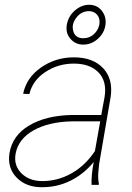

<svg xmlns="http://www.w3.org/2000/svg" viewBox="-20 -780 557 810"><path d="M366.2 0Q364.7 -43 375.5 -96.7Q334.5 -46.4 278.1 -18.1Q221.7 10.3 155.8 9.8Q89.4 9.8 49.8 -31.2Q10.3 -72.3 20 -133.8Q32.2 -208.5 102.8 -250.5Q173.3 -292.5 281.7 -294.9H407.2L421.4 -372.1Q431.6 -437 395.5 -474.4Q359.4 -511.7 291.5 -511.7Q225.1 -511.7 171.4 -476.3Q117.7 -440.9 104 -383.3L77.6 -384.3Q91.3 -452.1 152.8 -495.1Q214.4 -538.1 291.5 -538.1Q372.1 -538.1 415 -492.4Q458 -446.8 446.8 -371.1L398.4 -88.9L395 -55.7Q392.6 -29.8 397 -4.4L396.5 0ZM155.3 -16.1Q220.7 -15.1 279.8 -47.6Q338.9 -80.1 380.4 -142.6L402.8 -268.1H284.7Q186 -266.1 121.8 -230.2Q57.6 -194.3 45.9 -131.8Q37.1 -83.5 69.1 -50.3Q101.1 -17.1 155.3 -16.1ZM261.7 -674.8Q268.1 -711.9 295.9 -735.8Q323.7 -759.8 356 -759.8Q390.1 -759.8 409.9 -734.1Q429.7 -708.5 424.8 -674.3Q419.9 -640.6 392.8 -616.2Q365.7 -591.8 331.1 -591.8Q298.8 -591.8 277.6 -615.7Q256.3 -639.6 261.7 -674.8ZM288.1 -653.3Q294.9 -618.7 331.5 -618.7Q357.4 -618.7 375.7 -635.5Q394 -652.3 398.9 -674.8Q400.9 -686 399.4 -696.8Q396 -713.9 384 -723.4Q372.1 -732.9 355.5 -732.9Q323.2 -732.9 302.7 -706.3Q282.2 -679.7 288.1 -653.3Z"/></svg>

Font: Roboto Thin
Style: Italic
Weight: 250
Italic angle: -12°
Designer: Google
Version: Version 2.134; 2016